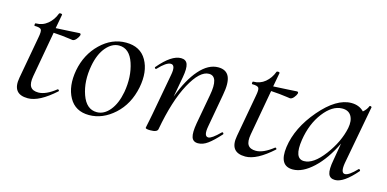

<svg xmlns="http://www.w3.org/2000/svg" viewBox="-53 -720 2008 996"><g transform="rotate(15 951.0 -221.5)"><path d="M295 -384Q304 -384 302 -374Q299 -364 289 -352Q279 -340 269 -340Q268 -340 251.5 -342.5Q235 -345 210.5 -347.5Q186 -350 165 -351L121 -106Q114 -67 125.5 -49Q137 -31 168 -31Q208 -31 261 -73Q262 -74 264.5 -73Q267 -72 268.5 -69.5Q270 -67 269 -65Q184 12 123 12Q37 12 54 -80L95 -306Q102 -341 96 -350.5Q90 -360 61 -360Q59 -360 58.5 -363.5Q58 -367 59 -370.5Q60 -374 62 -374Q99 -374 126 -396.5Q153 -419 166 -454Q166 -456 170.5 -457Q175 -458 179 -456.5Q183 -455 183 -453L169 -377Q199 -378 244.5 -381Q290 -384 295 -384Z M452 14Q378 14 345 -45.5Q312 -105 328 -193Q345 -282 405.5 -340.5Q466 -399 542 -399Q619 -399 652.5 -340Q686 -281 669 -193Q650 -99 587.5 -42.5Q525 14 452 14ZM487 -11Q526 -11 556.5 -48Q587 -85 599 -149Q614 -234 590.5 -304.5Q567 -375 511 -375Q473 -375 441.5 -338Q410 -301 398 -236Q382 -150 406.5 -80.5Q431 -11 487 -11Z M1141 -77Q1145 -81 1149 -77Q1153 -73 1150 -69Q1114 -29 1088 -10Q1062 9 1036 9Q1009 9 1001.5 -14Q994 -37 1003 -89L1032 -248Q1052 -354 999 -354Q950 -354 899.5 -261Q849 -168 820 -9Q817 8 780 8Q754 8 754 1Q754 -1 756.5 -12Q759 -23 762.5 -41Q766 -59 769 -74L810 -297Q821 -353 794 -353Q770 -353 729 -309Q725 -305 721 -309Q717 -313 721 -317Q787 -395 838 -395Q865 -395 873 -373Q881 -351 872 -302L852 -192Q888 -290 936 -344.5Q984 -399 1037 -399Q1080 -399 1095 -367Q1110 -335 1097 -267L1065 -89Q1055 -34 1080 -34Q1098 -34 1141 -77Z M1463 -384Q1472 -384 1470 -374Q1467 -364 1457 -352Q1447 -340 1437 -340Q1436 -340 1419.5 -342.5Q1403 -345 1378.5 -347.5Q1354 -350 1333 -351L1289 -106Q1282 -67 1293.5 -49Q1305 -31 1336 -31Q1376 -31 1429 -73Q1430 -74 1432.5 -73Q1435 -72 1436.5 -69.5Q1438 -67 1437 -65Q1352 12 1291 12Q1205 12 1222 -80L1263 -306Q1270 -341 1264 -350.5Q1258 -360 1229 -360Q1227 -360 1226.5 -363.5Q1226 -367 1227 -370.5Q1228 -374 1230 -374Q1267 -374 1294 -396.5Q1321 -419 1334 -454Q1334 -456 1338.5 -457Q1343 -458 1347 -456.5Q1351 -455 1351 -453L1337 -377Q1367 -378 1412.5 -381Q1458 -384 1463 -384Z M1876 -77Q1879 -80 1883 -76Q1887 -72 1885 -69Q1818 9 1772 9Q1744 9 1736 -13.5Q1728 -36 1738 -89L1754 -182Q1711 -92 1654.5 -39.5Q1598 13 1546 13Q1471 13 1485 -91Q1500 -198 1586 -298.5Q1672 -399 1752 -399Q1794 -399 1820 -372Q1839 -388 1846 -407Q1847 -409 1850 -409Q1853 -409 1855.5 -407.5Q1858 -406 1858 -405L1799 -89Q1790 -34 1814 -34Q1835 -34 1876 -77ZM1591 -44Q1642 -44 1697.5 -118Q1753 -192 1769 -269Q1777 -310 1762 -335Q1747 -360 1712 -359Q1660 -358 1613.5 -297.5Q1567 -237 1553 -148Q1537 -44 1591 -44Z"/></g></svg>

Font: Cormorant Infant Book
Style: Italic
Weight: 500
Italic angle: -10°
Designer: Christian Thalmann (Catharsis Fonts)
Version: Version 1.000;PS 002.000;hotconv 1.0.88;makeotf.lib2.5.64775